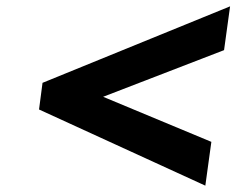

<svg xmlns="http://www.w3.org/2000/svg" viewBox="-20 -719 745 605"><path d="M103 -374 627 -134 646 -272 305 -414 686 -561 705 -699 114 -458Z"/></svg>

Font: Chaingun
Style: Ita
Weight: 400
Version: Version 0.91